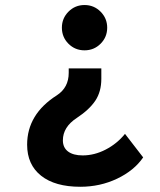

<svg xmlns="http://www.w3.org/2000/svg" viewBox="-20 -547 626 753"><path d="M294.9 185.5Q195.8 185.5 141.1 142.1Q86.4 98.6 86.4 20.5Q86.4 -99.1 203.1 -173.3Q249.5 -203.6 249.5 -261.2V-278.8H377.4V-237.8Q377.4 -187.5 353.8 -152.1Q330.1 -116.7 281.2 -84.5Q226.6 -48.8 226.6 3.4Q226.6 31.7 246.8 47.1Q267.1 62.5 304.2 62.5Q350.1 62.5 394.5 39.6Q439 16.6 470.2 -22L541.5 70.3Q505.9 122.1 439.2 153.8Q372.6 185.5 294.9 185.5ZM311.5 -527.3Q348.6 -527.3 374.5 -501.2Q400.4 -475.1 400.4 -438.5Q400.4 -401.4 374.5 -375.5Q348.6 -349.6 311.5 -349.6Q274.4 -349.6 248.5 -375.5Q222.7 -401.4 222.7 -438.5Q222.7 -475.1 248.5 -501.2Q274.4 -527.3 311.5 -527.3Z"/></svg>

Font: Cascadia Mono PL
Style: Bold
Weight: 700
Monospace: yes
Designer: Aaron Bell
Foundry: Saja Typeworks
Version: Version 2404.023; ttfautohint (v1.8.4)